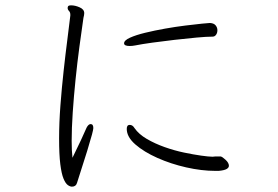

<svg xmlns="http://www.w3.org/2000/svg" viewBox="-20 -708 1040 718"><path d="M243 -653Q243 -662 238 -667Q233 -672 233 -678Q233 -681 234 -683Q235 -688 246 -688Q261 -688 278 -680.5Q295 -673 295 -659Q295 -652 292 -641Q285 -593 277 -533.5Q269 -474 262.5 -410.5Q256 -347 252 -287.5Q248 -228 248 -181Q248 -144 251 -118Q267 -150 282.5 -183.5Q298 -217 304 -231Q311 -244 319 -244Q329 -244 329 -229Q329 -224 324 -205Q319 -186 306 -143.5Q293 -101 268 -24Q264 -10 249 -10Q242 -10 233.5 -16Q225 -22 217.5 -40Q210 -58 205.5 -94Q201 -130 201 -190Q201 -249 206 -314.5Q211 -380 218 -443.5Q225 -507 232 -561Q239 -615 243 -650ZM766 -622Q780 -621 786.5 -613Q793 -605 793 -595Q793 -585 788 -578Q783 -571 775 -571Q753 -571 715 -567.5Q677 -564 633 -559Q589 -554 549.5 -548.5Q510 -543 485 -538Q480 -537 475 -536.5Q470 -536 465 -536Q444 -536 444 -546Q444 -557 466 -567Q488 -577 523 -585.5Q558 -594 597.5 -601Q637 -608 673.5 -612.5Q710 -617 735 -619.5Q760 -622 764 -622ZM785 -69Q734 -69 676.5 -82Q619 -95 568.5 -117.5Q518 -140 486 -168Q454 -196 454 -226Q454 -241 465 -241Q476 -241 483 -229Q499 -206 529 -188.5Q559 -171 595.5 -158Q632 -145 668 -137.5Q704 -130 732.5 -126Q761 -122 774 -122H776Q781 -123 786 -123Q791 -123 796 -123H805Q811 -122 823.5 -110.5Q836 -99 836 -88Q836 -81 827.5 -76Q819 -71 798 -69Z"/></svg>

Font: Moon Stars Kai HW Light
Style: Regular
Weight: 300
Designer: GuiWonder
Version: Version 1.101